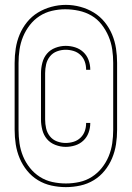

<svg xmlns="http://www.w3.org/2000/svg" viewBox="-20 -735 540 787"><path d="M249 -133Q228 -133 207 -141Q186 -149 172.5 -165Q159 -181 153.5 -202.5Q148 -224 148 -245V-435Q148 -456 153.5 -477.5Q159 -499 172.5 -515Q186 -531 207 -539Q228 -547 249 -547Q269 -547 288 -541Q307 -535 321.5 -521.5Q336 -508 343 -489Q350 -470 350 -450Q350 -450 350 -449.5Q350 -449 350 -449H333Q333 -449 333 -449.5Q333 -450 333 -450Q333 -467 327.5 -482.5Q322 -498 310 -509.5Q298 -521 282 -526Q266 -531 249 -531Q231 -531 213.5 -524.5Q196 -518 184.5 -503.5Q173 -489 169 -471Q165 -453 165 -435V-245Q165 -227 169 -209Q173 -191 184.5 -176.5Q196 -162 213.5 -155.5Q231 -149 249 -149Q266 -149 282 -154Q298 -159 310 -170.5Q322 -182 327.5 -197.5Q333 -213 333 -230Q333 -230 333 -230.5Q333 -231 333 -231H350Q350 -231 350 -230.5Q350 -230 350 -230Q350 -210 343 -191Q336 -172 321.5 -158.5Q307 -145 288 -139Q269 -133 249 -133ZM250 32Q220 32 190.5 25.5Q161 19 135.5 3.5Q110 -12 91 -35.5Q72 -59 60.5 -86.5Q49 -114 44.5 -143.5Q40 -173 40 -203V-477Q40 -507 44.5 -536.5Q49 -566 60.5 -593.5Q72 -621 91 -644.5Q110 -668 135.5 -683.5Q161 -699 190.5 -707Q220 -715 250 -715Q280 -715 309.5 -707Q339 -699 364.5 -683.5Q390 -668 409 -644.5Q428 -621 439.5 -593.5Q451 -566 455.5 -536.5Q460 -507 460 -477V-203Q460 -173 455.5 -143.5Q451 -114 439.5 -86.5Q428 -59 409 -35.5Q390 -12 364.5 3.5Q339 19 309.5 25.5Q280 32 250 32ZM250 17Q278 17 305.5 11Q333 5 356.5 -10Q380 -25 397.5 -47Q415 -69 425.5 -94.5Q436 -120 440 -147.5Q444 -175 444 -203V-477Q444 -505 440 -532.5Q436 -560 425 -586Q414 -612 396.5 -634.5Q379 -657 355 -671Q331 -685 303 -691Q275 -697 247 -697Q220 -697 192.5 -690.5Q165 -684 142 -669Q119 -654 102 -632Q85 -610 74.5 -584.5Q64 -559 60 -531.5Q56 -504 56 -477V-203Q56 -175 60 -147.5Q64 -120 74.5 -94.5Q85 -69 102.5 -47Q120 -25 143.5 -10Q167 5 194.5 11Q222 17 250 17Z"/></svg>

Font: Zed Mono Thin
Style: Regular
Weight: 100
Monospace: yes
Designer: Belleve Invis
Foundry: Belleve Invis
Version: Version 1.0.0; ttfautohint (v1.8.4)